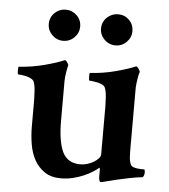

<svg xmlns="http://www.w3.org/2000/svg" viewBox="-48 -674 640 725"><g transform="rotate(5 271.5 -311.5)"><path d="M353 -280Q353 -284 352.5 -293.5Q352 -303 351.5 -314Q351 -325 349 -335Q347 -345 344 -351Q341 -357 332.5 -361Q324 -365 314 -367Q304 -369 295.5 -370Q287 -371 284 -371Q283 -372 282.5 -376.5Q282 -381 282 -386Q282 -391 282.5 -395.5Q283 -400 284 -400Q334 -403 381 -415.5Q428 -428 456 -440Q461 -439 466 -431Q471 -423 471 -420Q468 -414 465 -394.5Q462 -375 461 -361V-305V-120Q461 -109 462 -94.5Q463 -80 469 -67Q472 -62 479.5 -59.5Q487 -57 495 -56Q503 -55 510 -55Q517 -55 520 -55Q523 -52 523 -42Q523 -39 521.5 -33.5Q520 -28 516 -25Q495 -23 469.5 -18Q444 -13 421 -7.5Q398 -2 381 2.5Q364 7 361 7Q357 7 355 1Q353 -5 353 -13V-41Q353 -43 352 -45Q351 -47 350 -46Q342 -39 328 -30Q314 -21 295.5 -13Q277 -5 255 0.5Q233 6 209 6Q172 6 147.5 -10.5Q123 -27 108.5 -53Q94 -79 88.5 -112.5Q83 -146 83 -179V-280Q83 -284 82.5 -293.5Q82 -303 81.5 -314Q81 -325 79 -335Q77 -345 74 -351Q70 -357 61.5 -361Q53 -365 44 -367Q35 -369 26.5 -370Q18 -371 14 -371Q13 -372 12.5 -376.5Q12 -381 12 -386Q12 -391 12.5 -395.5Q13 -400 14 -400Q64 -403 111 -415.5Q158 -428 186 -440Q191 -439 195.5 -431.5Q200 -424 200 -422Q199 -419 197.5 -412Q196 -405 194.5 -396Q193 -387 192 -377.5Q191 -368 191 -361V-306V-211Q191 -132 210 -92.5Q229 -53 278 -53Q291 -53 304 -57Q317 -61 328 -67.5Q339 -74 346 -82Q353 -90 353 -97ZM371 -630Q396 -630 413 -613Q430 -596 430 -571Q430 -547 412.5 -529.5Q395 -512 371 -512Q346 -512 328.5 -529.5Q311 -547 311 -571Q311 -596 329 -613Q347 -630 371 -630ZM173 -630Q197 -630 214.5 -613Q232 -596 232 -571Q232 -547 214.5 -529.5Q197 -512 172 -512Q148 -512 130.5 -529.5Q113 -547 113 -571Q113 -596 130.5 -613Q148 -630 173 -630Z"/></g></svg>

Font: Vermiglione SemiBold
Style: Regular
Weight: 600
Version: Version 1.000